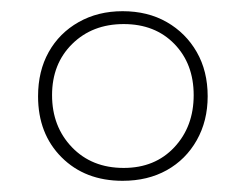

<svg xmlns="http://www.w3.org/2000/svg" viewBox="-20 -744 440 343"><path d="M199 -421Q132 -421 90 -463Q48 -505 48 -572Q48 -617 67 -651Q86 -685 120.5 -704.5Q155 -724 199 -724Q244 -724 278 -704.5Q312 -685 331.5 -651Q351 -617 351 -572Q351 -528 331.5 -493.5Q312 -459 278 -440Q244 -421 199 -421ZM201 -444Q257 -444 291.5 -481Q326 -518 326 -574Q326 -630 291.5 -665.5Q257 -701 201 -701Q145 -701 109 -665.5Q73 -630 73 -574Q73 -518 108.5 -481Q144 -444 201 -444Z"/></svg>

Font: Noto Serif Gujarati Thin
Style: Regular
Weight: 250
Version: Version 2.102